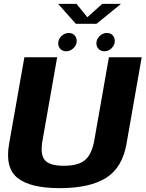

<svg xmlns="http://www.w3.org/2000/svg" viewBox="-20 -972 755 996"><path d="M290.5 4Q444 4 529 -48.5Q614 -101 636 -224.5L715 -675H545L469 -243Q456 -171 420.8 -141.5Q385.5 -112 311.5 -112Q237.5 -112 212.5 -141.5Q187.5 -171 200.5 -243L276.5 -675H106.5L27 -224.5Q5.5 -101 71.5 -48.5Q137.5 4 290.5 4ZM323.5 -706Q344 -706 361 -722Q378 -738 378 -759.5Q378 -777.5 366.2 -789.2Q354.5 -801 337 -801Q316 -801 299 -785Q282 -769 282 -747Q282 -729.5 293.5 -717.8Q305 -706 323.5 -706ZM521 -706Q542.5 -706 559 -722Q575.5 -738 575.5 -759.5Q575.5 -777.5 564.2 -789.2Q553 -801 534.5 -801Q513.5 -801 496.8 -785Q480 -769 480 -747Q480 -729.5 491.8 -717.8Q503.5 -706 521 -706ZM373.5 -848.5H480.5L608 -952H510.5L433 -882.5L377 -952H281.5Z"/></svg>

Font: Anybody Thin
Style: Bold Italic
Weight: 700
Italic angle: -10°
Version: Version 1.113;gftools[0.9.25]